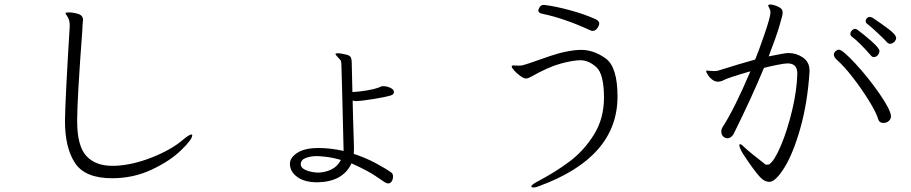

<svg xmlns="http://www.w3.org/2000/svg" viewBox="-20 -770 4040 851"><path d="M794 -153Q819 -174 829 -174Q832 -174 832 -170Q832 -152 782.5 -104Q733 -56 652 -18Q571 20 477 20Q357 20 312.5 -47.5Q268 -115 268 -233Q269 -329 289 -652V-658Q289 -681 279.5 -695.5Q270 -710 270 -712Q270 -712 270 -712Q272 -715 285 -715Q304 -715 326 -708.5Q348 -702 348 -681Q348 -676 347 -670.5Q346 -665 346 -659L345 -638Q322 -329 322 -237V-233Q322 -124 362 -79.5Q402 -35 478 -35H488Q567 -38 654 -72.5Q741 -107 794 -153Z M1725 -367 1726 -362Q1726 -351 1712 -347Q1690 -340 1634.5 -331Q1579 -322 1556 -322L1543 -324Q1545 -266 1545 -245Q1549 -127 1549 -113L1548 -88Q1600 -71 1645 -47Q1690 -23 1716 -4Q1722 1 1722 13Q1722 25 1716 34Q1710 43 1701 43Q1694 43 1684 37Q1679 34 1645 10.5Q1611 -13 1538 -46Q1500 36 1387 38Q1329 38 1297 14Q1265 -10 1265 -44Q1265 -71 1297.5 -92.5Q1330 -114 1392 -114Q1445 -114 1503 -101Q1499 -276 1496 -385L1493 -487Q1493 -493 1491 -500Q1485 -510 1483 -510Q1480 -514 1473.5 -521Q1467 -528 1467 -530V-531Q1468 -534 1478 -534Q1486 -534 1497.5 -531.5Q1509 -529 1514 -528Q1529 -525 1534 -517Q1539 -509 1539 -489L1542 -362Q1570 -363 1605 -369Q1640 -375 1656 -381Q1660 -383 1666 -385.5Q1672 -388 1676 -388H1680Q1695 -388 1709.5 -381Q1724 -374 1725 -367ZM1392 -5Q1421 -6 1448 -18.5Q1475 -31 1491 -61Q1457 -71 1425 -75L1392 -78H1382Q1357 -78 1335.5 -70Q1314 -62 1313 -43V-42Q1313 -25 1338 -15Q1363 -5 1392 -5Z M2615 -687Q2636 -679 2636 -666Q2636 -657 2627.5 -645Q2619 -633 2607 -633Q2601 -633 2598 -635Q2478 -690 2383 -709Q2366 -713 2366 -723Q2366 -729 2372 -738.5Q2378 -748 2388 -748H2394Q2443 -742 2507 -724.5Q2571 -707 2615 -687ZM2250 -479Q2252 -480 2257 -480L2280 -479Q2287 -479 2298 -481Q2320 -487 2373 -506Q2420 -523 2453 -532.5Q2486 -542 2525 -547Q2544 -549 2555 -549Q2612 -549 2664.5 -511Q2717 -473 2717 -342Q2717 -72 2369 55Q2355 61 2346 61Q2335 61 2335 57Q2335 50 2356 38Q2442 -7 2505.5 -55Q2569 -103 2613 -174Q2657 -245 2657 -337Q2657 -442 2623 -472.5Q2589 -503 2552 -503Q2521 -503 2466.5 -488.5Q2412 -474 2334 -430Q2332 -429 2325 -425.5Q2318 -422 2311 -422Q2302 -422 2286.5 -433Q2271 -444 2259.5 -457Q2248 -470 2248 -475Q2248 -478 2250 -479Z M3925 -576Q3918 -576 3913 -581Q3902 -594 3871.5 -622.5Q3841 -651 3823 -665Q3817 -669 3817 -677Q3817 -684 3822.5 -689.5Q3828 -695 3835 -695Q3840 -695 3848 -691Q3887 -665 3919.5 -640.5Q3952 -616 3952 -601Q3952 -594 3944 -584Q3942 -582 3936.5 -579Q3931 -576 3925 -576ZM3110 -456Q3110 -457 3115 -457L3126 -456Q3134 -455 3145 -455Q3156 -455 3163 -457Q3265 -489 3327 -506Q3342 -541 3368.5 -618.5Q3395 -696 3395 -715Q3395 -726 3391 -730Q3391 -733 3388 -737.5Q3385 -742 3385 -745Q3385 -745 3386 -748Q3388 -750 3394 -750Q3407 -750 3426.5 -741.5Q3446 -733 3448 -722Q3449 -719 3449 -713Q3449 -703 3434.5 -654.5Q3420 -606 3387 -520Q3459 -535 3474 -535Q3510 -535 3539 -515Q3568 -495 3568 -457V-451Q3559 -313 3527 -200.5Q3495 -88 3456 -26Q3417 36 3390 36Q3370 36 3353 19Q3336 3 3302 -45.5Q3268 -94 3263 -107Q3257 -120 3257 -126Q3257 -131 3260 -131Q3266 -131 3274 -122Q3305 -93 3374 -40Q3388 -40 3390 -42Q3413 -58 3441.5 -125.5Q3470 -193 3491 -281Q3512 -369 3514 -444Q3514 -489 3471 -489Q3458 -489 3425 -482.5Q3392 -476 3366 -469Q3311 -336 3231 -175Q3226 -167 3219 -162Q3212 -157 3204 -157Q3197 -157 3189 -162Q3177 -171 3177 -186Q3177 -198 3183 -207Q3235 -287 3306 -454Q3257 -440 3225.5 -429.5Q3194 -419 3188 -415Q3175 -408 3161 -408Q3149 -408 3137 -417Q3125 -426 3117.5 -438Q3110 -450 3110 -454ZM3683 -543Q3692 -550 3698 -550Q3714 -550 3771.5 -488Q3829 -426 3879 -353.5Q3929 -281 3929 -254Q3929 -242 3919 -233.5Q3909 -225 3896 -225Q3878 -225 3873 -240Q3865 -269 3832.5 -322Q3800 -375 3760 -426.5Q3720 -478 3688 -506Q3676 -517 3676 -528Q3676 -536 3683 -543ZM3771 -642Q3773 -642 3779 -639Q3807 -619 3842.5 -587.5Q3878 -556 3878 -544Q3878 -534 3870.5 -525.5Q3863 -517 3854 -517Q3846 -517 3841 -523Q3788 -584 3754 -609Q3749 -613 3749 -620Q3749 -628 3756 -635Q3763 -642 3771 -642Z"/></svg>

Font: JyunsaiKaai Light
Style: Regular
Weight: 300
Designer: Fontworks Inc.
Version: Version 0.030;April 7, 2024;FontCreator 14.0.0.2901 64-bit